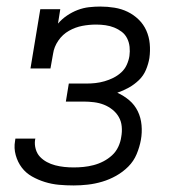

<svg xmlns="http://www.w3.org/2000/svg" viewBox="-20 -558 540 586"><path d="M205 8Q182 8 160 6Q138 4 117 -2.5Q96 -9 77.5 -19.5Q59 -30 46.5 -46.5Q34 -63 28 -84.5Q22 -106 26 -128Q26 -130 26.5 -131.5Q27 -133 27 -135H88Q88 -134 87.5 -133Q87 -132 87 -131Q85 -117 89 -103Q93 -89 102 -79.5Q111 -70 123 -63.5Q135 -57 148.5 -53.5Q162 -50 176 -48.5Q190 -47 205 -47Q220 -47 235 -48.5Q250 -50 265.5 -54Q281 -58 295.5 -65.5Q310 -73 322 -84Q334 -95 341 -110Q348 -125 350 -140Q353 -156 351.5 -172Q350 -188 342.5 -201Q335 -214 323 -223.5Q311 -233 297 -238.5Q283 -244 267 -246Q251 -248 235 -248H181L190 -303H244Q258 -303 271.5 -304.5Q285 -306 299 -310Q313 -314 326 -320.5Q339 -327 350 -337Q361 -347 367 -360.5Q373 -374 375 -387Q377 -401 375.5 -415Q374 -429 368 -441Q362 -453 351.5 -461Q341 -469 328.5 -474Q316 -479 302 -481Q288 -483 274 -483Q274 -483 274 -483Q274 -483 273 -483Q252 -483 231 -479Q210 -475 190.5 -464Q171 -453 158 -434Q145 -415 142 -394L134 -349H73L103 -530H164L157 -486Q169 -500 184.5 -510.5Q200 -521 217 -527.5Q234 -534 251.5 -536Q269 -538 286 -538Q308 -538 329.5 -534.5Q351 -531 369.5 -522Q388 -513 403 -498.5Q418 -484 426.5 -465Q435 -446 437 -424.5Q439 -403 436 -381Q433 -363 425.5 -345Q418 -327 404 -313.5Q390 -300 373 -290.5Q356 -281 338 -275Q358 -266 374.5 -252Q391 -238 400.5 -218.5Q410 -199 412 -176Q414 -153 410 -131Q406 -109 397 -87.5Q388 -66 371.5 -49.5Q355 -33 334.5 -21.5Q314 -10 292 -3.5Q270 3 248 5.5Q226 8 205 8Z"/></svg>

Font: Iosevka Slab Light
Style: Italic
Weight: 300
Italic angle: -9°
Monospace: yes
Designer: Belleve Invis
Foundry: Belleve Invis
Version: Version 11.1.1; ttfautohint (v1.8.3)